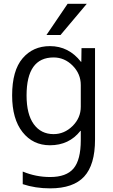

<svg xmlns="http://www.w3.org/2000/svg" viewBox="-20 -777 602 1027"><path d="M488.3 -519.5V-30.3Q488.3 104.5 430.2 167.5Q372.1 230.5 248 230.5Q168.9 230.5 101.6 208V140.6Q171.9 169.9 248 169.9Q335 169.9 373.5 124Q412.1 78.1 412.1 -27.3V-77.1H410.2Q349.6 0 247.1 0Q156.2 0 100.6 -70.3Q44.9 -140.6 44.9 -266.6Q44.9 -399.4 100.6 -464.8Q156.2 -530.3 247.1 -530.3Q347.7 -530.3 413.1 -446.3H415L416 -519.5ZM444.3 -756.8 303.7 -589.8H228.5L341.8 -756.8ZM122.1 -266.6Q122.1 -166 160.6 -112.8Q199.2 -59.6 266.6 -59.6Q324.2 -59.6 368.2 -103Q412.1 -146.5 412.1 -206.1V-322.3Q412.1 -381.8 368.7 -425.8Q325.2 -469.7 266.6 -469.7Q122.1 -469.7 122.1 -266.6Z"/></svg>

Font: Gen Shin Gothic Normal
Style: Regular
Weight: 300
Designer: [Source Han Sans]
Ryoko NISHIZUKA  (kana & ideographs); Paul D. Hunt (Latin, Greek & Cyrillic); Wenlong ZHANG  (bopomofo
Version: Version 1.002.20150607